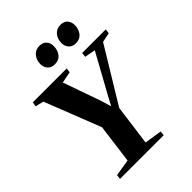

<svg xmlns="http://www.w3.org/2000/svg" viewBox="-270 -1101 1232 1232"><g transform="rotate(-45 346.0 -485.0)"><path d="M79 0 82.5 -30.5 196.5 -49 231.5 -316 81.5 -698.5 25.5 -712 30.5 -743H338.5L334 -712L256.5 -697L347.5 -438.5L368.5 -369.5L397.5 -424.5L548 -698L475 -712L478.5 -743H692.5L688.5 -712L623.5 -698.5L397 -325.5L360 -49L478.5 -30.5L475.5 0ZM302.5 -815Q272.5 -815 255.2 -834.2Q238 -853.5 238 -882.5Q238.5 -919 259.5 -944.2Q280.5 -969.5 315.5 -969.5Q349 -969.5 365.2 -950Q381.5 -930.5 381 -902.5Q381 -866.5 361 -840.8Q341 -815 302.5 -815ZM493.5 -815Q463.5 -815 446.2 -834.2Q429 -853.5 429 -882.5Q429.5 -919 450.5 -944.2Q471.5 -969.5 506.5 -969.5Q540 -969.5 556 -950Q572 -930.5 572 -902.5Q571.5 -866.5 551.5 -840.8Q531.5 -815 493.5 -815Z"/></g></svg>

Font: Merriweather 96pt ExtraBold
Style: Italic
Weight: 800
Italic angle: -7.8°
Version: Version 2.101